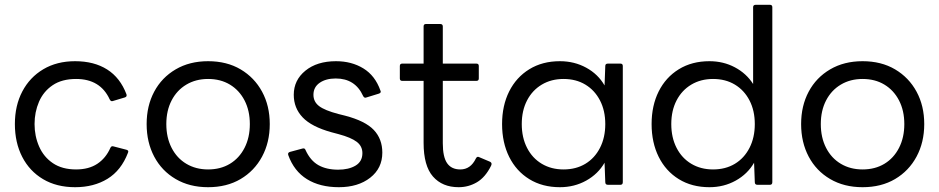

<svg xmlns="http://www.w3.org/2000/svg" viewBox="-20 -770 3912 800"><path d="M293 10Q216 10 159.5 -23.5Q103 -57 72.5 -116.5Q42 -176 42 -253Q42 -330 73 -389Q104 -448 160.5 -481.5Q217 -515 293 -515Q372 -515 426.5 -480.5Q481 -446 507 -377Q510 -367 500 -364L450 -349Q442 -346 437 -356Q398 -441 297 -441Q238 -441 199.5 -415Q161 -389 142.5 -346Q124 -303 124 -253Q124 -203 143 -159.5Q162 -116 200.5 -90Q239 -64 297 -64Q350 -64 385.5 -87.5Q421 -111 440 -154Q444 -163 453 -160L507 -146Q518 -143 513 -133Q485 -60 428 -25Q371 10 293 10Z M847 10Q770 10 712 -24Q654 -58 622.5 -117.5Q591 -177 591 -253Q591 -329 622.5 -388Q654 -447 712 -481Q770 -515 847 -515Q925 -515 982.5 -481Q1040 -447 1072 -388Q1104 -329 1104 -253Q1104 -177 1072 -117.5Q1040 -58 982.5 -24Q925 10 847 10ZM847 -64Q899 -64 938 -87.5Q977 -111 999 -154Q1021 -197 1021 -253Q1021 -309 999 -351.5Q977 -394 938 -417.5Q899 -441 847 -441Q796 -441 756.5 -417.5Q717 -394 695 -351.5Q673 -309 673 -253Q673 -197 695 -154Q717 -111 756.5 -87.5Q796 -64 847 -64Z M1392 10Q1313 10 1259 -23.5Q1205 -57 1181 -124Q1178 -134 1188 -137L1240 -151Q1250 -154 1253 -145Q1273 -101 1306.5 -82Q1340 -63 1389 -63Q1433 -63 1461.5 -80Q1490 -97 1490 -132Q1490 -161 1466.5 -179Q1443 -197 1391 -211L1361 -219Q1278 -242 1241 -281Q1204 -320 1204 -375Q1204 -436 1252.5 -475.5Q1301 -515 1380 -515Q1445 -515 1494 -485Q1543 -455 1565 -393Q1570 -384 1559 -380L1507 -364Q1498 -360 1493 -370Q1460 -443 1379 -443Q1338 -443 1312 -425Q1286 -407 1286 -375Q1286 -346 1309.5 -328Q1333 -310 1390 -295L1418 -288Q1502 -266 1537.5 -228.5Q1573 -191 1573 -134Q1573 -69 1522.5 -29.5Q1472 10 1392 10Z M1891 10Q1823 10 1784 -34.5Q1745 -79 1745 -175V-433H1656Q1646 -433 1646 -443V-495Q1646 -505 1656 -505H1745V-660Q1745 -670 1755 -670H1814Q1825 -670 1825 -660V-505H1965Q1975 -505 1975 -495V-443Q1975 -433 1965 -433H1825V-173Q1825 -116 1843 -90Q1861 -64 1898 -64Q1941 -64 1963 -110Q1968 -120 1977 -115L2022 -96Q2032 -91 2026 -79Q2002 -31 1967 -10.5Q1932 10 1891 10Z M2313 10Q2240 10 2185.5 -23.5Q2131 -57 2101.5 -116.5Q2072 -176 2072 -253Q2072 -330 2101.5 -389Q2131 -448 2185.5 -481.5Q2240 -515 2313 -515Q2373 -515 2422.5 -488Q2472 -461 2499 -414L2502 -495Q2502 -505 2513 -505H2565Q2575 -505 2575 -495V-11Q2575 0 2565 0H2513Q2502 0 2502 -11L2499 -92Q2472 -45 2422.5 -17.5Q2373 10 2313 10ZM2328 -64Q2380 -64 2419 -87.5Q2458 -111 2480 -154Q2502 -197 2502 -253Q2502 -309 2480 -351.5Q2458 -394 2419 -417.5Q2380 -441 2328 -441Q2277 -441 2237.5 -417.5Q2198 -394 2176 -351.5Q2154 -309 2154 -253Q2154 -197 2176 -154Q2198 -111 2237.5 -87.5Q2277 -64 2328 -64Z M2936 10Q2863 10 2808.5 -23.5Q2754 -57 2724.5 -116.5Q2695 -176 2695 -253Q2695 -330 2724.5 -389Q2754 -448 2808.5 -481.5Q2863 -515 2936 -515Q2994 -515 3042 -489.5Q3090 -464 3118 -420V-740Q3118 -750 3129 -750H3188Q3198 -750 3198 -740V-11Q3198 0 3188 0H3136Q3125 0 3125 -11L3122 -92Q3095 -45 3045.5 -17.5Q2996 10 2936 10ZM2951 -64Q3003 -64 3042 -87.5Q3081 -111 3103 -154Q3125 -197 3125 -253Q3125 -309 3103 -351.5Q3081 -394 3042 -417.5Q3003 -441 2951 -441Q2900 -441 2860.5 -417.5Q2821 -394 2799 -351.5Q2777 -309 2777 -253Q2777 -197 2799 -154Q2821 -111 2860.5 -87.5Q2900 -64 2951 -64Z M3574 10Q3497 10 3439 -24Q3381 -58 3349.5 -117.5Q3318 -177 3318 -253Q3318 -329 3349.5 -388Q3381 -447 3439 -481Q3497 -515 3574 -515Q3652 -515 3709.5 -481Q3767 -447 3799 -388Q3831 -329 3831 -253Q3831 -177 3799 -117.5Q3767 -58 3709.5 -24Q3652 10 3574 10ZM3574 -64Q3626 -64 3665 -87.5Q3704 -111 3726 -154Q3748 -197 3748 -253Q3748 -309 3726 -351.5Q3704 -394 3665 -417.5Q3626 -441 3574 -441Q3523 -441 3483.5 -417.5Q3444 -394 3422 -351.5Q3400 -309 3400 -253Q3400 -197 3422 -154Q3444 -111 3483.5 -87.5Q3523 -64 3574 -64Z"/></svg>

Font: LINE Seed Sans
Style: Regular
Weight: 400
Designer: LINE VX Design & Dalton Maag Ltd & Sandoll Inc
Foundry: Dalton Maag Ltd
Version: Version 1.003